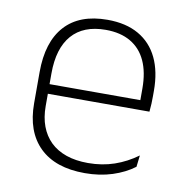

<svg xmlns="http://www.w3.org/2000/svg" viewBox="-64 -559 610 630"><g transform="rotate(10 241.5 -244.0)"><path d="M258 10Q160 10 107.5 -41.2Q55 -92.5 55 -187V-290.5Q55 -391.5 103.5 -445Q152 -498.5 245 -498.5Q307 -498.5 349.2 -474.2Q391.5 -450 413.2 -404.8Q435 -359.5 435 -295.5V-278Q435 -265.5 434.5 -252.8Q434 -240 432.5 -225.5H396Q396.5 -245.5 396.5 -263.2Q396.5 -281 396.5 -296Q396.5 -350.5 379.2 -388Q362 -425.5 328.2 -445.2Q294.5 -465 245 -465Q171 -465 132.5 -421Q94 -377 94 -293V-245V-239V-184.5Q94 -147 105 -117.5Q116 -88 137.2 -67.2Q158.5 -46.5 190 -35.5Q221.5 -24.5 263 -24.5Q310 -24.5 350.5 -38.5Q391 -52.5 426.5 -78.5L422 -40Q391.5 -17 349.8 -3.5Q308 10 258 10ZM75 -225.5V-257.5H422.5V-225.5Z"/></g></svg>

Font: Anek Gujarati Medium ExtraLight
Style: Regular
Weight: 250
Version: Version 1.003